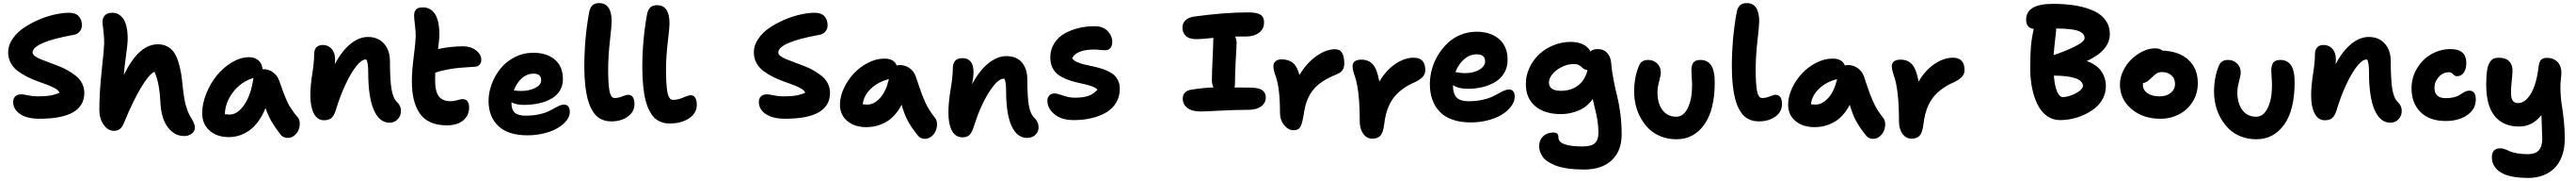

<svg xmlns="http://www.w3.org/2000/svg" viewBox="-20 -822 16828 1180"><path d="M237.8 -47.9Q155.8 -47.9 110.8 -78.9Q65.9 -109.9 65.9 -157.2Q65.9 -180.2 79.6 -193.6Q93.3 -207 120.1 -207Q132.8 -207 163.3 -200.4Q193.8 -193.8 226.1 -193.8Q276.9 -193.8 308.3 -199.2Q339.8 -204.6 369.1 -217.8Q363.8 -231.9 342 -244.6Q320.3 -257.3 290.3 -268.6Q260.3 -279.8 225.3 -292.2Q190.4 -304.7 156.7 -321.8Q123 -338.9 95.2 -359.6Q67.4 -380.4 50.3 -411.6Q33.2 -442.9 33.2 -481Q33.2 -525.9 61.5 -567.9Q89.8 -609.9 134.3 -639.9Q178.7 -669.9 232.2 -692.9Q285.6 -715.8 337.4 -727.3Q389.2 -738.8 430.2 -738.8Q474.1 -738.8 494.6 -715.8Q515.1 -692.9 515.1 -657.2Q515.1 -633.3 500.2 -616Q485.4 -598.6 458 -594.2Q325.2 -570.3 259 -541.3Q192.9 -512.2 192.9 -480Q192.9 -467.8 207.3 -456.5Q221.7 -445.3 245.6 -436Q269.5 -426.8 299.8 -415Q330.1 -403.3 361.8 -391.6Q393.6 -379.9 423.8 -362.5Q454.1 -345.2 478 -325.7Q502 -306.2 516.4 -277.8Q530.8 -249.5 530.8 -216.8Q530.8 -47.9 237.8 -47.9Z M724.6 30.8Q684.6 30.8 656.7 -9.3Q628.9 -49.3 628.9 -106Q628.9 -217.3 644.3 -360.6Q659.7 -503.9 660.6 -538.1Q661.1 -578.1 655.3 -622.6Q649.4 -667 649.9 -684.1Q650.9 -707.5 666.5 -723.1Q682.1 -738.8 714.8 -738.8Q734.4 -738.8 751.5 -730Q768.6 -721.2 783.7 -701.7Q798.8 -682.1 806.9 -645.5Q814.9 -608.9 814 -559.1Q813 -529.8 802.7 -456.1Q792.5 -382.3 788.6 -333Q839.4 -436 894.3 -484.6Q949.2 -533.2 1010.7 -533.2Q1044.9 -533.2 1070.6 -520.3Q1096.2 -507.3 1113.3 -484.9Q1130.4 -462.4 1142.8 -425.3Q1155.3 -388.2 1162.4 -346.7Q1169.4 -305.2 1174.8 -247.1Q1177.2 -222.2 1180.7 -200Q1184.1 -177.7 1187.3 -161.9Q1190.4 -146 1195.8 -129.2Q1201.2 -112.3 1204.1 -103.3Q1207 -94.2 1213.9 -80.6Q1220.7 -66.9 1222.9 -63Q1225.1 -59.1 1232.4 -46.6Q1239.7 -34.2 1240.7 -32.2Q1252.9 -8.8 1252.9 11.2Q1252.9 33.7 1232.7 49.3Q1212.4 64.9 1182.6 64.9Q1138.2 64.9 1104 36.9Q1069.8 8.8 1051.3 -36.6Q1032.7 -82 1028.8 -139.2Q1023.9 -226.6 1014.2 -273.7Q1004.4 -320.8 988.8 -354Q955.6 -340.8 902.3 -252.9Q849.1 -165 788.6 -18.1Q776.4 9.8 761.2 20.3Q746.1 30.8 724.6 30.8Z M1474.6 71.8Q1396.5 71.8 1348.6 29.1Q1300.8 -13.7 1300.8 -84Q1300.8 -146 1327.4 -211.9Q1354 -277.8 1396.2 -329.8Q1438.5 -381.8 1495.1 -415.5Q1551.8 -449.2 1607.4 -449.2Q1643.6 -449.2 1667.7 -428.7Q1691.9 -408.2 1695.3 -371.1H1698.7Q1735.4 -371.1 1763.4 -350.6Q1791.5 -330.1 1802.7 -298.8Q1807.6 -286.1 1818.8 -254.4Q1830.1 -222.7 1834.7 -210.4Q1839.4 -198.2 1849.9 -173.3Q1860.4 -148.4 1869.4 -133.5Q1878.4 -118.7 1892.8 -98.1Q1907.2 -77.6 1924.3 -58.1Q1937 -43.9 1938 -20.5Q1939 2.9 1930.4 24.4Q1921.9 45.9 1902.8 61.5Q1883.8 77.1 1860.4 77.1Q1830.1 77.1 1812.5 55.2Q1776.9 9.3 1754.6 -28.6Q1732.4 -66.4 1714.4 -117.2Q1693.4 -65.9 1665.3 -28.3Q1637.2 9.3 1605.7 30.5Q1574.2 51.8 1541.7 61.8Q1509.3 71.8 1474.6 71.8ZM1479.5 -75.2Q1531.7 -75.2 1575.4 -138.4Q1619.1 -201.7 1635.7 -314Q1555.2 -289.6 1503.2 -222.4Q1451.2 -155.3 1448.7 -77.1Q1466.3 -75.2 1479.5 -75.2Z M2525.4 -22Q2458.5 -22 2421.9 -105.2Q2385.3 -188.5 2385.3 -351.1Q2385.3 -412.6 2374 -433.1Q2372.1 -434.1 2368.2 -434.1Q2342.8 -434.1 2308.1 -391.4Q2273.4 -348.6 2237.1 -271.7Q2200.7 -194.8 2173.3 -103Q2162.1 -66.9 2144.8 -52.5Q2127.4 -38.1 2097.2 -38.1Q2052.7 -38.1 2030 -82.3Q2007.3 -126.5 2007.3 -200.2Q2007.3 -261.7 2019.8 -339.8Q2032.2 -418 2032.2 -470.2Q2032.2 -497.6 2046.6 -513.2Q2061 -528.8 2088.4 -528.8Q2123.5 -528.8 2146.2 -503.7Q2168.9 -478.5 2168.9 -433.1Q2168.9 -421.4 2167 -403.8Q2213.9 -491.2 2270 -536.1Q2326.2 -581.1 2383.3 -581.1Q2450.2 -581.1 2488.8 -537.1Q2527.3 -493.2 2527.3 -422.9Q2527.3 -302.7 2537.4 -241.5Q2547.4 -180.2 2575.2 -154.8Q2599.1 -132.3 2599.1 -98.1Q2599.1 -66.4 2577.6 -44.2Q2556.2 -22 2525.4 -22Z M2897.5 -4.9Q2835.4 -4.9 2791 -25.4Q2746.6 -45.9 2720.5 -85Q2694.3 -124 2682.4 -175.5Q2670.4 -227.1 2670.4 -293.9Q2670.4 -357.9 2682.1 -448Q2693.8 -538.1 2695.3 -579.1Q2696.3 -616.2 2690.4 -660.9Q2684.6 -705.6 2685.1 -721.2Q2685.1 -746.1 2697.5 -760Q2710 -773.9 2742.2 -773.9Q2795.4 -773.9 2823.5 -727.5Q2851.6 -681.2 2850.1 -585.9Q2847.2 -544.4 2841.3 -502Q2921.4 -520 3005.4 -520Q3055.2 -520 3089.6 -493.7Q3124 -467.3 3124 -431.2Q3124 -413.1 3113.5 -400.9Q3103 -388.7 3084.5 -387.2Q3015.1 -382.8 2981.7 -379.9Q2948.2 -377 2904.8 -369.1Q2861.3 -361.3 2823.2 -348.1Q2822.3 -333 2822.3 -299.8Q2822.3 -225.1 2846.9 -193.6Q2871.6 -162.1 2923.3 -162.1Q2943.8 -162.1 2966.6 -168.9Q2989.3 -175.8 3000 -175.8Q3044.4 -175.8 3044.4 -122.1Q3044.4 -69.3 3006.1 -37.1Q2967.8 -4.9 2897.5 -4.9Z M3425.3 60.1Q3298.3 60.1 3234.9 -1Q3171.4 -62 3171.4 -164.1Q3171.4 -219.7 3192.4 -275.1Q3213.4 -330.6 3250.2 -376Q3287.1 -421.4 3343 -449.7Q3398.9 -478 3463.4 -478Q3552.2 -478 3604.7 -433.3Q3657.2 -388.7 3657.2 -306.2Q3657.2 -263.7 3637 -231Q3616.7 -198.2 3581.1 -178.2Q3545.4 -158.2 3499.8 -148.2Q3454.1 -138.2 3400.4 -138.2Q3353.5 -138.2 3321.3 -154.8V-146Q3321.3 -106.9 3342.8 -87.4Q3364.3 -67.9 3414.6 -67.9Q3458 -67.9 3494.9 -75.2Q3531.7 -82.5 3555.7 -93.3Q3579.6 -104 3598.4 -114.7Q3617.2 -125.5 3633.5 -132.8Q3649.9 -140.1 3663.1 -140.1Q3702.1 -140.1 3702.1 -90.8Q3702.1 -64 3681.6 -37.4Q3661.1 -10.7 3626 11Q3590.8 32.7 3537.8 46.4Q3484.9 60.1 3425.3 60.1ZM3465.3 -341.8Q3422.4 -341.8 3388.4 -311.5Q3354.5 -281.2 3336.4 -232.9Q3360.8 -229 3384.3 -229Q3436.5 -229 3475.8 -248.5Q3515.1 -268.1 3515.1 -297.9Q3515.1 -319.8 3503.4 -330.8Q3491.7 -341.8 3465.3 -341.8Z M3974.6 -30.8Q3956.1 -30.8 3940.4 -33.7Q3924.8 -36.6 3906 -45.7Q3887.2 -54.7 3872.3 -70.1Q3857.4 -85.4 3843 -112.5Q3828.6 -139.6 3818.8 -176Q3809.1 -212.4 3803 -266.1Q3796.9 -319.8 3796.9 -386.2Q3796.9 -567.4 3827.6 -736.8Q3833.5 -771.5 3849.1 -786.6Q3864.7 -801.8 3893.6 -801.8Q3975.6 -801.8 3975.6 -682.1Q3975.6 -655.3 3964.1 -554.7Q3952.6 -454.1 3952.6 -366.2Q3952.6 -317.9 3955.1 -283.2Q3957.5 -248.5 3961.2 -229.5Q3964.8 -210.4 3970.9 -199.7Q3977.1 -189 3982.7 -186Q3988.3 -183.1 3996.6 -183.1Q4019 -183.1 4045.2 -193.6Q4071.3 -204.1 4081.5 -204.1Q4124.5 -204.1 4124.5 -143.1Q4124.5 -93.3 4081.3 -62Q4038.1 -30.8 3974.6 -30.8Z M4356.4 -17.1Q4336.9 -17.1 4321 -20Q4305.2 -22.9 4285.9 -32.2Q4266.6 -41.5 4251.5 -57.4Q4236.3 -73.2 4221.7 -101.3Q4207 -129.4 4197.3 -167Q4187.5 -204.6 4181.6 -260.3Q4175.8 -315.9 4175.8 -384.8Q4175.8 -556.6 4205.6 -723.1Q4211.4 -757.8 4227.5 -772.9Q4243.7 -788.1 4272.5 -788.1Q4353.5 -788.1 4353.5 -668Q4353.5 -642.6 4342 -546.6Q4330.6 -450.7 4330.6 -365.2Q4330.6 -313.5 4333.3 -276.9Q4335.9 -240.2 4339.8 -219.7Q4343.8 -199.2 4350.6 -188Q4357.4 -176.8 4363.5 -173.8Q4369.6 -170.9 4378.4 -170.9Q4408.2 -170.9 4442.4 -186Q4476.6 -201.2 4490.7 -201.2Q4531.7 -201.2 4531.7 -138.2Q4531.7 -84 4481 -50.5Q4430.2 -17.1 4356.4 -17.1Z M5108.9 -47.9Q5026.9 -47.9 4981.9 -78.9Q4937 -109.9 4937 -157.2Q4937 -180.2 4950.7 -193.6Q4964.4 -207 4991.2 -207Q5003.9 -207 5034.4 -200.4Q5064.9 -193.8 5097.2 -193.8Q5147.9 -193.8 5179.4 -199.2Q5210.9 -204.6 5240.2 -217.8Q5234.9 -231.9 5213.1 -244.6Q5191.4 -257.3 5161.4 -268.6Q5131.3 -279.8 5096.4 -292.2Q5061.5 -304.7 5027.8 -321.8Q4994.1 -338.9 4966.3 -359.6Q4938.5 -380.4 4921.4 -411.6Q4904.3 -442.9 4904.3 -481Q4904.3 -525.9 4932.6 -567.9Q4960.9 -609.9 5005.4 -639.9Q5049.8 -669.9 5103.3 -692.9Q5156.7 -715.8 5208.5 -727.3Q5260.3 -738.8 5301.3 -738.8Q5345.2 -738.8 5365.7 -715.8Q5386.2 -692.9 5386.2 -657.2Q5386.2 -633.3 5371.3 -616Q5356.4 -598.6 5329.1 -594.2Q5196.3 -570.3 5130.1 -541.3Q5064 -512.2 5064 -480Q5064 -467.8 5078.4 -456.5Q5092.8 -445.3 5116.7 -436Q5140.6 -426.8 5170.9 -415Q5201.2 -403.3 5232.9 -391.6Q5264.6 -379.9 5294.9 -362.5Q5325.2 -345.2 5349.1 -325.7Q5373 -306.2 5387.5 -277.8Q5401.9 -249.5 5401.9 -216.8Q5401.9 -47.9 5108.9 -47.9Z M5639.6 6.8Q5562 6.8 5514.4 -33.4Q5466.8 -73.7 5466.8 -140.1Q5466.8 -190.9 5491.7 -245.1Q5516.6 -299.3 5556.4 -342Q5596.2 -384.8 5649.7 -412.4Q5703.1 -439.9 5756.3 -439.9Q5820.8 -439.9 5837.4 -395Q5847.7 -397.9 5857.4 -397.9Q5894.5 -397.9 5922.4 -377.4Q5950.2 -356.9 5961.4 -325.2Q5968.3 -305.7 5981.4 -266.4Q5994.6 -227.1 6001.7 -208.3Q6008.8 -189.5 6021.7 -160.2Q6034.7 -130.9 6050.5 -105.7Q6066.4 -80.6 6087.4 -54.2Q6100.1 -39.1 6100.8 -15.4Q6101.6 8.3 6092.8 30Q6084 51.8 6064.7 67.4Q6045.4 83 6021.5 83Q5991.7 83 5974.6 60.1Q5935.5 11.7 5911.4 -32.2Q5887.2 -76.2 5869.6 -139.2Q5849.1 -99.6 5822 -70.3Q5794.9 -41 5764.4 -24.7Q5733.9 -8.3 5703.1 -0.7Q5672.4 6.8 5639.6 6.8ZM5644.5 -140.1Q5689.9 -140.1 5729 -183.3Q5768.1 -226.6 5786.6 -306.2Q5713.9 -287.6 5667.7 -242.7Q5621.6 -197.8 5615.7 -142.1Q5633.3 -140.1 5644.5 -140.1Z M6689 77.1Q6624 77.1 6588.1 -0.5Q6552.2 -78.1 6552.2 -229Q6552.2 -288.6 6541 -309.1H6536.1Q6497.1 -309.1 6440.4 -220.7Q6383.8 -132.3 6341.3 2.9Q6328.6 43.5 6312.5 58.3Q6296.4 73.2 6267.1 73.2Q6221.2 73.2 6198.2 29.8Q6175.3 -13.7 6175.3 -86.9Q6175.3 -153.8 6189.7 -238.8Q6204.1 -323.7 6204.1 -375Q6204.1 -442.9 6267.1 -442.9Q6301.3 -442.9 6320.3 -420.9Q6339.4 -398.9 6339.4 -353Q6339.4 -322.3 6330.1 -272.9Q6377.4 -362.3 6436.3 -409.2Q6495.1 -456.1 6553.2 -456.1Q6620.6 -456.1 6655.8 -414.6Q6690.9 -373 6690.9 -301.8Q6690.9 -191.4 6700.7 -135.3Q6710.4 -79.1 6736.3 -54.2Q6764.2 -27.8 6764.2 8.8Q6764.2 36.6 6743.4 56.9Q6722.7 77.1 6689 77.1Z M6994.6 -39.1Q6913.6 -39.1 6867.7 -77.4Q6821.8 -115.7 6821.8 -166Q6821.8 -186.5 6834.5 -199.7Q6847.2 -212.9 6869.6 -212.9Q6884.8 -212.9 6924.8 -199Q6964.8 -185.1 7001 -185.1Q7057.1 -185.1 7091.3 -197.5Q7125.5 -210 7148.9 -237.8Q7139.2 -249.5 7116.2 -258.1Q7093.3 -266.6 7065.9 -272.7Q7038.6 -278.8 7007.1 -286.4Q6975.6 -293.9 6946.3 -305.7Q6917 -317.4 6893.3 -334.5Q6869.6 -351.6 6855.2 -380.4Q6840.8 -409.2 6840.8 -446.8Q6840.8 -499 6866.7 -539.8Q6892.6 -580.6 6935.3 -604.2Q6978 -627.9 7029.1 -639.9Q7080.1 -651.9 7134.8 -650.9Q7185.5 -650.4 7215.6 -619.4Q7245.6 -588.4 7245.6 -547.9Q7245.6 -522.5 7232.9 -508.3Q7220.2 -494.1 7197.8 -494.1Q7188 -494.1 7167.2 -496.6Q7146.5 -499 7128.9 -499Q7013.2 -499 6983.9 -442.9Q6992.2 -428.2 7014.4 -418Q7036.6 -407.7 7064.5 -401.4Q7092.3 -395 7124.3 -388.2Q7156.2 -381.3 7186.3 -371.1Q7216.3 -360.8 7240.7 -345.7Q7265.1 -330.6 7280 -304.4Q7294.9 -278.3 7294.9 -243.2Q7294.9 -192.4 7271 -152.6Q7247.1 -112.8 7205.1 -88.4Q7163.1 -64 7109.6 -51.5Q7056.2 -39.1 6994.6 -39.1Z M7822.3 -95.2Q7766.6 -95.2 7736.3 -118.4Q7706.1 -141.6 7706.1 -178.2Q7706.1 -229.5 7764.2 -237.8Q7848.1 -250.5 7907.2 -252Q7896.5 -272.5 7896.5 -297.9Q7896.5 -348.6 7900.9 -436.5Q7905.3 -524.4 7905.3 -555.2Q7905.3 -569.3 7906.2 -575.2Q7891.1 -573.7 7865.5 -571.3Q7839.8 -568.8 7824.5 -567.9Q7809.1 -566.9 7795.4 -566.9Q7748 -566.9 7726.1 -587.9Q7704.1 -608.9 7704.1 -643.1Q7704.1 -671.9 7724.4 -690.2Q7744.6 -708.5 7780.3 -713.9Q7978.5 -741.2 8132.3 -741.2Q8190.4 -741.2 8213.9 -726.3Q8237.3 -711.4 8237.3 -675.8Q8237.3 -633.8 8204.6 -608.9Q8171.9 -584 8121.1 -584H8048.3Q8058.1 -562 8058.1 -542Q8058.1 -525.4 8052.7 -437.3Q8047.4 -349.1 8047.4 -282.2Q8047.4 -263.7 8044.4 -252Q8072.3 -251 8138.2 -251Q8201.2 -251 8224.9 -234.4Q8248.5 -217.8 8248.5 -187Q8248.5 -150.9 8218.3 -128.4Q8188 -106 8133.3 -106Q8052.7 -106 7949 -100.6Q7845.2 -95.2 7822.3 -95.2Z M8430.2 26.9Q8395 26.9 8368.2 -6.8Q8341.3 -40.5 8341.3 -86.9Q8341.3 -249 8313 -326.2Q8298.3 -365.2 8298.3 -392.1Q8298.3 -411.1 8313 -423.1Q8327.6 -435.1 8350.1 -435.1Q8397.5 -435.1 8425.5 -412.1Q8453.6 -389.2 8468.3 -333Q8514.6 -410.6 8578.4 -455.8Q8642.1 -501 8700.2 -501Q8732.9 -501 8747.1 -476.8Q8761.2 -452.6 8761.2 -407.2Q8761.2 -383.8 8751 -366.7Q8740.7 -349.6 8712.4 -337.9Q8654.8 -314.5 8615.7 -288.1Q8576.7 -261.7 8552.5 -228.8Q8528.3 -195.8 8515.6 -159.7Q8502.9 -123.5 8496.1 -74.2Q8485.8 -13.7 8473.4 6.6Q8460.9 26.9 8430.2 26.9Z M8944.3 82Q8908.2 82 8885.3 50.3Q8862.3 18.6 8862.3 -30.8Q8862.3 -231.9 8830.6 -324.2Q8815.4 -366.7 8815.4 -389.2Q8815.4 -433.1 8873.5 -433.1Q8920.4 -433.1 8948.5 -401.4Q8976.6 -369.6 8990.2 -290Q9034.2 -364.3 9094.5 -405Q9154.8 -445.8 9214.4 -445.8Q9290.5 -445.8 9290.5 -365.2Q9290.5 -340.3 9274.7 -322.3Q9258.8 -304.2 9222.2 -286.1Q9179.7 -268.1 9147.2 -244.9Q9114.7 -221.7 9093 -196.3Q9071.3 -170.9 9056.4 -139.9Q9041.5 -108.9 9033.7 -77.6Q9025.9 -46.4 9021.5 -8.8Q9014.6 44.4 8996.6 63.2Q8978.5 82 8944.3 82Z M9586.4 -23.9Q9518.6 -23.9 9467 -42.5Q9415.5 -61 9383.8 -94.7Q9352.1 -128.4 9336.2 -173.6Q9320.3 -218.8 9320.3 -273.9Q9320.3 -322.3 9333.7 -370.8Q9347.2 -419.4 9374 -463.4Q9400.9 -507.3 9436.8 -541.3Q9472.7 -575.2 9521.5 -595.2Q9570.3 -615.2 9624.5 -615.2Q9717.3 -615.2 9772.7 -567.4Q9828.1 -519.5 9828.1 -431.2Q9828.1 -384.3 9806.9 -347.7Q9785.6 -311 9749 -288.6Q9712.4 -266.1 9666.3 -254.6Q9620.1 -243.2 9567.4 -243.2Q9506.8 -243.2 9471.2 -267.1V-264.2Q9471.2 -212.4 9494.4 -187.3Q9517.6 -162.1 9572.3 -162.1Q9618.7 -162.1 9657.7 -169.9Q9696.8 -177.7 9721.9 -189Q9747.1 -200.2 9767.1 -211.7Q9787.1 -223.1 9804.7 -231Q9822.3 -238.8 9836.4 -238.8Q9874.5 -238.8 9874.5 -190.9Q9874.5 -161.1 9853.3 -131.3Q9832 -101.6 9795.4 -77.6Q9758.8 -53.7 9703.6 -38.8Q9648.4 -23.9 9586.4 -23.9ZM9626.5 -467.8Q9580.6 -467.8 9543.7 -435.5Q9506.8 -403.3 9487.3 -352.1Q9490.2 -351.6 9502.7 -349.6Q9515.1 -347.7 9526.9 -346.4Q9538.6 -345.2 9551.3 -345.2Q9604.5 -345.2 9642.8 -367.4Q9681.2 -389.6 9681.2 -421.9Q9681.2 -467.8 9626.5 -467.8Z M10328.1 283.2Q10269 283.2 10221.2 276.4Q10173.3 269.5 10142.3 257.3Q10111.3 245.1 10089.1 230.2Q10066.9 215.3 10055.4 197.3Q10043.9 179.2 10039.1 163.1Q10034.2 147 10034.2 129.9Q10034.2 92.3 10059.8 67.1Q10085.4 42 10127.4 42Q10145.5 42 10152.8 49.8Q10160.2 57.6 10160.2 74.2Q10160.2 132.8 10318.4 132.8Q10375 132.8 10398.2 111.3Q10421.4 89.8 10421.4 45.9Q10421.4 14.2 10417.5 -17.6Q10413.6 -49.3 10409.2 -69.6Q10404.8 -89.8 10396.5 -124.3Q10388.2 -158.7 10384.3 -176.8Q10348.1 -125 10292.2 -101.6Q10236.3 -78.1 10177.2 -78.1Q10069.8 -78.1 10008.5 -129.9Q9947.3 -181.6 9947.3 -273.9Q9947.3 -330.1 9971.4 -381.3Q9995.6 -432.6 10035.4 -469.2Q10075.2 -505.9 10128.7 -527.3Q10182.1 -548.8 10239.3 -548.8Q10335.4 -548.8 10370.1 -485.8Q10382.8 -502 10417 -502Q10457 -502 10479.5 -475.6Q10502 -449.2 10504.4 -413.1Q10509.3 -355.5 10521.5 -294.7Q10533.7 -233.9 10544.7 -191.2Q10555.7 -148.4 10564.5 -83Q10573.2 -17.6 10573.2 54.2Q10573.2 161.6 10508.8 222.4Q10444.3 283.2 10328.1 283.2ZM10098.1 -284.2Q10098.1 -230 10177.2 -230Q10242.2 -230 10288.1 -264.4Q10334 -298.8 10350.1 -365.2Q10338.4 -365.7 10328.4 -371.8Q10318.4 -377.9 10311.5 -385.3Q10304.7 -392.6 10291.5 -398.7Q10278.3 -404.8 10261.2 -404.8Q10223.6 -404.8 10185.3 -387Q10147 -369.1 10122.6 -340.8Q10098.1 -312.5 10098.1 -284.2Z M10931.2 85.9Q10877 85.9 10830.8 67.9Q10784.7 49.8 10752.9 19.3Q10721.2 -11.2 10698.5 -51.5Q10675.8 -91.8 10665.3 -135.7Q10654.8 -179.7 10654.8 -225.1Q10654.8 -316.4 10685.1 -390.1Q10699.2 -431.2 10746.1 -431.2Q10781.7 -431.2 10805.4 -408Q10829.1 -384.8 10829.1 -349.1Q10829.1 -332 10818.1 -291.7Q10807.1 -251.5 10807.1 -220.2Q10807.1 -147 10840.1 -104Q10873 -61 10929.2 -61Q10978 -61 11005.6 -118.7Q11033.2 -176.3 11033.2 -262.2Q11033.2 -285.6 11031 -316.9Q11028.8 -348.1 11028.8 -362.8Q11028.8 -397 11042 -414.1Q11055.2 -431.2 11087.9 -431.2Q11133.8 -431.2 11157.5 -396.5Q11181.2 -361.8 11181.2 -285.2Q11181.2 -105 11112.8 -9.5Q11044.4 85.9 10931.2 85.9Z M11470.7 -30.8Q11452.1 -30.8 11436.5 -33.7Q11420.9 -36.6 11402.1 -45.7Q11383.3 -54.7 11368.4 -70.1Q11353.5 -85.4 11339.1 -112.5Q11324.7 -139.6 11314.9 -176Q11305.2 -212.4 11299.1 -266.1Q11293 -319.8 11293 -386.2Q11293 -567.4 11323.7 -736.8Q11329.6 -771.5 11345.2 -786.6Q11360.8 -801.8 11389.6 -801.8Q11471.7 -801.8 11471.7 -682.1Q11471.7 -655.3 11460.2 -554.7Q11448.7 -454.1 11448.7 -366.2Q11448.7 -317.9 11451.2 -283.2Q11453.6 -248.5 11457.3 -229.5Q11460.9 -210.4 11467 -199.7Q11473.1 -189 11478.8 -186Q11484.4 -183.1 11492.7 -183.1Q11515.1 -183.1 11541.3 -193.6Q11567.4 -204.1 11577.6 -204.1Q11620.6 -204.1 11620.6 -143.1Q11620.6 -93.3 11577.4 -62Q11534.2 -30.8 11470.7 -30.8Z M11833.5 6.8Q11755.9 6.8 11708.3 -33.4Q11660.6 -73.7 11660.6 -140.1Q11660.6 -190.9 11685.5 -245.1Q11710.4 -299.3 11750.2 -342Q11790 -384.8 11843.5 -412.4Q11897 -439.9 11950.2 -439.9Q12014.6 -439.9 12031.2 -395Q12041.5 -397.9 12051.3 -397.9Q12088.4 -397.9 12116.2 -377.4Q12144 -356.9 12155.3 -325.2Q12162.1 -305.7 12175.3 -266.4Q12188.5 -227.1 12195.6 -208.3Q12202.6 -189.5 12215.6 -160.2Q12228.5 -130.9 12244.4 -105.7Q12260.3 -80.6 12281.2 -54.2Q12293.9 -39.1 12294.7 -15.4Q12295.4 8.3 12286.6 30Q12277.8 51.8 12258.5 67.4Q12239.3 83 12215.3 83Q12185.5 83 12168.5 60.1Q12129.4 11.7 12105.2 -32.2Q12081.1 -76.2 12063.5 -139.2Q12043 -99.6 12015.9 -70.3Q11988.8 -41 11958.3 -24.7Q11927.7 -8.3 11897 -0.7Q11866.2 6.8 11833.5 6.8ZM11838.4 -140.1Q11883.8 -140.1 11922.9 -183.3Q11961.9 -226.6 11980.5 -306.2Q11907.7 -287.6 11861.6 -242.7Q11815.4 -197.8 11809.6 -142.1Q11827.1 -140.1 11838.4 -140.1Z M12466.8 82Q12430.7 82 12407.7 50.3Q12384.8 18.6 12384.8 -30.8Q12384.8 -231.9 12353 -324.2Q12337.9 -366.7 12337.9 -389.2Q12337.9 -433.1 12396 -433.1Q12442.9 -433.1 12470.9 -401.4Q12499 -369.6 12512.7 -290Q12556.6 -364.3 12616.9 -405Q12677.2 -445.8 12736.8 -445.8Q12813 -445.8 12813 -365.2Q12813 -340.3 12797.1 -322.3Q12781.2 -304.2 12744.6 -286.1Q12702.1 -268.1 12669.7 -244.9Q12637.2 -221.7 12615.5 -196.3Q12593.8 -170.9 12578.9 -139.9Q12564 -108.9 12556.2 -77.6Q12548.3 -46.4 12543.9 -8.8Q12537.1 44.4 12519 63.2Q12501 82 12466.8 82Z M13436 -39.1Q13388.7 -39.1 13350.8 -66.4Q13313 -93.8 13289.8 -140.9Q13266.6 -188 13254.4 -247.3Q13242.2 -306.6 13242.2 -374Q13242.2 -465.3 13246.6 -518.1Q13251 -570.8 13265.1 -633.8Q13240.7 -635.7 13228 -651.6Q13215.3 -667.5 13215.3 -692.9Q13215.3 -796.9 13389.2 -796.9Q13474.6 -796.9 13542.2 -785.2Q13609.9 -773.4 13659.4 -750Q13709 -726.6 13735.6 -688.5Q13762.2 -650.4 13762.2 -600.1Q13762.2 -493.7 13611.3 -423.8Q13676.8 -400.9 13706.5 -357.7Q13736.3 -314.5 13736.3 -259.8Q13736.3 -217.3 13717 -180.4Q13697.8 -143.6 13666.5 -118.2Q13635.3 -92.8 13595.7 -74.5Q13556.2 -56.2 13515.4 -47.6Q13474.6 -39.1 13436 -39.1ZM13411.1 -619.1Q13396 -490.2 13395 -462.9Q13469.7 -487.3 13533.4 -518.8Q13597.2 -550.3 13597.2 -573.2Q13597.2 -606 13555.2 -620.8Q13513.2 -635.7 13411.1 -636.2ZM13586.4 -261.2Q13586.4 -327.6 13396.5 -329.1Q13401.9 -259.3 13418 -224.1Q13434.1 -189 13454.1 -189Q13478 -189 13509.5 -200.4Q13541 -211.9 13563.7 -229.2Q13586.4 -246.6 13586.4 -261.2Z M14092.3 -47.9Q13978 -47.9 13903.1 -111.6Q13828.1 -175.3 13828.1 -272Q13828.1 -315.9 13849.1 -359.6Q13870.1 -403.3 13902.8 -435.1Q13935.5 -466.8 13976.6 -486.8Q14017.6 -506.8 14056.2 -506.8Q14089.8 -506.8 14106 -492.2Q14215.3 -487.8 14276.1 -431.4Q14336.9 -375 14336.9 -279.8Q14336.9 -214.8 14304.9 -161.6Q14272.9 -108.4 14216.8 -78.1Q14160.6 -47.9 14092.3 -47.9ZM13978 -268.1Q13978 -234.9 14008.1 -214.4Q14038.1 -193.8 14087.9 -193.8Q14132.3 -193.8 14160.2 -216.6Q14188 -239.3 14188 -274.9Q14188 -310.1 14164.3 -331.1Q14140.6 -352.1 14102.1 -352.1Q14081.5 -352.1 14067.4 -343Q14053.2 -334 14031.2 -312Q14002.9 -283.7 13979 -279.8Q13978 -275.9 13978 -268.1Z M14719.2 85.9Q14665 85.9 14618.9 67.9Q14572.8 49.8 14541 19.3Q14509.3 -11.2 14486.6 -51.5Q14463.9 -91.8 14453.4 -135.7Q14442.9 -179.7 14442.9 -225.1Q14442.9 -316.4 14473.1 -390.1Q14487.3 -431.2 14534.2 -431.2Q14569.8 -431.2 14593.5 -408Q14617.2 -384.8 14617.2 -349.1Q14617.2 -332 14606.2 -291.7Q14595.2 -251.5 14595.2 -220.2Q14595.2 -147 14628.2 -104Q14661.1 -61 14717.3 -61Q14766.1 -61 14793.7 -118.7Q14821.3 -176.3 14821.3 -262.2Q14821.3 -285.6 14819.1 -316.9Q14816.9 -348.1 14816.9 -362.8Q14816.9 -397 14830.1 -414.1Q14843.3 -431.2 14876 -431.2Q14921.9 -431.2 14945.6 -396.5Q14969.2 -361.8 14969.2 -285.2Q14969.2 -105 14900.9 -9.5Q14832.5 85.9 14719.2 85.9Z M15595.2 -22Q15528.3 -22 15491.7 -105.2Q15455.1 -188.5 15455.1 -351.1Q15455.1 -412.6 15443.8 -433.1Q15441.9 -434.1 15438 -434.1Q15412.6 -434.1 15377.9 -391.4Q15343.3 -348.6 15306.9 -271.7Q15270.5 -194.8 15243.2 -103Q15231.9 -66.9 15214.6 -52.5Q15197.3 -38.1 15167 -38.1Q15122.6 -38.1 15099.9 -82.3Q15077.1 -126.5 15077.1 -200.2Q15077.1 -261.7 15089.6 -339.8Q15102.1 -418 15102.1 -470.2Q15102.1 -497.6 15116.5 -513.2Q15130.9 -528.8 15158.2 -528.8Q15193.4 -528.8 15216.1 -503.7Q15238.8 -478.5 15238.8 -433.1Q15238.8 -421.4 15236.8 -403.8Q15283.7 -491.2 15339.8 -536.1Q15396 -581.1 15453.1 -581.1Q15520 -581.1 15558.6 -537.1Q15597.2 -493.2 15597.2 -422.9Q15597.2 -302.7 15607.2 -241.5Q15617.2 -180.2 15645 -154.8Q15668.9 -132.3 15668.9 -98.1Q15668.9 -66.4 15647.5 -44.2Q15626 -22 15595.2 -22Z M15956.1 -33.2Q15849.6 -33.2 15791.3 -91.6Q15732.9 -149.9 15732.9 -246.1Q15732.9 -315.4 15767.8 -374.8Q15802.7 -434.1 15861.3 -468Q15919.9 -502 15987.8 -502Q16090.8 -502 16090.8 -411.1Q16090.8 -373.5 16074.7 -349.4Q16058.6 -325.2 16029.8 -325.2Q16015.6 -325.2 16004.4 -338.1Q15993.2 -351.1 15978 -351.1Q15938.5 -351.1 15910.6 -320.1Q15882.8 -289.1 15882.8 -250Q15882.8 -182.1 15956.1 -182.1Q15984.9 -182.1 16006.6 -187.3Q16028.3 -192.4 16041 -199.5Q16053.7 -206.5 16064 -213.6Q16074.2 -220.7 16085.7 -225.8Q16097.2 -231 16110.8 -231Q16152.8 -231 16152.8 -173.8Q16152.8 -110.8 16097.2 -72Q16041.5 -33.2 15956.1 -33.2Z M16496.6 337.9Q16373.5 337.9 16315.7 301.8Q16257.8 265.6 16257.8 203.1Q16257.8 145 16313 145Q16326.7 145 16343 150.9Q16359.4 156.7 16374.5 164.1Q16389.6 171.4 16420.7 177.2Q16451.7 183.1 16491.7 183.1Q16542.5 183.1 16564.7 157.5Q16586.9 131.8 16586.9 82Q16586.9 62.5 16581.5 -71.8Q16522 2.9 16436.5 2.9Q16333 2.9 16276.9 -64.5Q16220.7 -131.8 16220.7 -271Q16220.7 -324.7 16226.1 -360.1Q16231.4 -395.5 16242.7 -413.8Q16253.9 -432.1 16267.8 -439Q16281.7 -445.8 16301.8 -445.8Q16348.6 -445.8 16371.1 -422.1Q16393.6 -398.4 16392.6 -360.8Q16392.1 -340.8 16388.4 -305.2Q16384.8 -269.5 16383.3 -246.8Q16381.8 -224.1 16383.8 -199.5Q16385.7 -174.8 16396.7 -162.4Q16407.7 -149.9 16427.7 -149.9Q16463.4 -149.9 16492.2 -183.1Q16521 -216.3 16538.3 -269Q16555.7 -321.8 16563 -388.2Q16566.9 -419.4 16579.1 -432.1Q16591.3 -444.8 16619.6 -444.8Q16639.6 -444.8 16657 -437.7Q16674.3 -430.7 16687.7 -417Q16701.2 -403.3 16707.5 -380.4Q16713.9 -357.4 16710.9 -328.1Q16703.6 -273.9 16706.3 -219.5Q16709 -165 16715.1 -132.1Q16721.2 -99.1 16727.5 -40Q16733.9 19 16733.9 82Q16733.9 145.5 16715.8 195.1Q16697.8 244.6 16665.5 275.4Q16633.3 306.2 16590.6 322Q16547.9 337.9 16496.6 337.9Z"/></svg>

Font: Shantell Sans Irregular Bouncy
Style: Bold
Weight: 700
Designer: Stephen Nixon, Anya Danilova, Shantell Martin
Foundry: Arrow Type
Version: Version 1.006;[9816181b4]